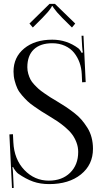

<svg xmlns="http://www.w3.org/2000/svg" viewBox="-20 -929 518 977"><path d="M259.8 -909.2 362.8 -809.1 346.2 -789.1 296.9 -837.9Q282.7 -852.1 271 -865.7Q259.3 -879.4 253.7 -887.7Q248 -896 248 -897.9H244.1Q244.1 -896 238.5 -887.5Q232.9 -878.9 221.2 -865.2Q209.5 -851.6 195.8 -837.9L147 -789.1L129.9 -809.1L231.9 -909.2ZM27.8 -245.1 45.9 -246.1 47.9 -205.1Q52.2 -118.2 104 -64Q155.8 -9.8 228.5 -9.8Q295.9 -9.8 336.9 -50Q377.9 -90.3 377.9 -155.8Q377.9 -181.2 369.1 -204.1Q360.4 -227.1 347.4 -244.6Q334.5 -262.2 312.7 -280.8Q291 -299.3 272.2 -311.8Q253.4 -324.2 226.1 -340.8Q201.7 -355.5 188.7 -363.8Q175.8 -372.1 153.8 -387.5Q131.8 -402.8 119.6 -414.6Q107.4 -426.3 91.8 -444.1Q76.2 -461.9 68.4 -479Q60.5 -496.1 54.7 -518.3Q48.8 -540.5 48.8 -564.9Q48.8 -637.7 103 -682.4Q157.2 -727.1 246.1 -727.1Q319.8 -727.1 378.9 -683.1Q383.3 -679.7 388.7 -671.6Q394 -663.6 395 -660.2L401.9 -662.1Q399.4 -669.9 397.9 -693.8L395 -747.1H404.8L416 -511.2L397.9 -510.3L396 -552.2Q394.5 -583 384.8 -610.4Q375 -637.7 357.2 -660.2Q339.4 -682.6 310.5 -695.8Q281.7 -709 246.1 -709Q185.1 -709 152.1 -677.5Q119.1 -646 119.1 -586.9Q119.1 -569.8 123.8 -553.7Q128.4 -537.6 134.8 -525.1Q141.1 -512.7 154.1 -498.8Q167 -484.9 177 -476.1Q187 -467.3 206.1 -454.1Q225.1 -440.9 235.8 -434.1Q246.6 -427.2 269 -414.1Q295.9 -397.9 314 -386Q332 -374 355.7 -356Q379.4 -337.9 394.8 -319.8Q410.2 -301.8 424.6 -279.1Q439 -256.3 446 -229.2Q453.1 -202.1 453.1 -171.9Q453.1 -90.8 391.8 -41.5Q330.6 7.8 230 7.8Q185.1 7.8 148.4 -5.1Q111.8 -18.1 71.8 -45.9Q66.4 -49.8 57.6 -61.3Q48.8 -72.8 46.9 -79.1L43 -78.1Q45.9 -64.5 46.9 -35.2L49.8 27.3L41 27.8Z"/></svg>

Font: FoglihtenNo07calt
Style: Regular
Weight: 500
Designer: gluk (gluksza@wp.pl)
Foundry: gluk (gluksza@wp.pl)
Version: Version 0.844